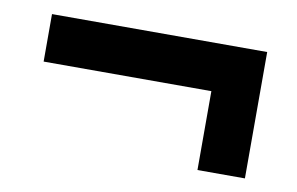

<svg xmlns="http://www.w3.org/2000/svg" viewBox="-44 -477 658 426"><g transform="rotate(10 285.5 -263.5)"><path d="M527.8 -405.8H43V-298.8H420.9V-121.1H527.8Z"/></g></svg>

Font: Open Sans bold
Style: Bold
Weight: 700
Foundry: Ascender Corporation
Version: Version 1.100;PS 001.100;hotconv 1.0.88;makeotf.lib2.5.64775